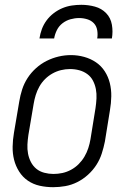

<svg xmlns="http://www.w3.org/2000/svg" viewBox="-20 -770 540 798"><path d="M201 8Q172 8 145 2Q118 -4 96 -19Q74 -34 59.5 -57Q45 -80 38.5 -106Q32 -132 32.5 -160.5Q33 -189 38 -218L60 -348Q64 -373 72 -398Q80 -423 94.5 -445.5Q109 -468 129.5 -486.5Q150 -505 174 -517Q198 -529 223.5 -535Q249 -541 275 -541Q303 -541 330 -533.5Q357 -526 379 -511Q401 -496 415.5 -473.5Q430 -451 436.5 -424.5Q443 -398 442.5 -369.5Q442 -341 437 -312L416 -182Q411 -157 403 -132Q395 -107 380.5 -84.5Q366 -62 345.5 -43.5Q325 -25 301 -13Q277 -1 251.5 3.5Q226 8 201 8ZM202 -47Q221 -47 239.5 -51Q258 -55 275.5 -64.5Q293 -74 307 -88Q321 -102 331 -119Q341 -136 347 -154.5Q353 -173 356 -191L377 -321Q380 -341 381 -361Q382 -381 378.5 -399.5Q375 -418 366.5 -434.5Q358 -451 343 -462Q328 -473 309.5 -478Q291 -483 271 -483Q252 -483 233.5 -478.5Q215 -474 198 -464.5Q181 -455 167 -441Q153 -427 143.5 -410Q134 -393 128.5 -375Q123 -357 120 -339L98 -209Q95 -189 94 -169.5Q93 -150 96.5 -131.5Q100 -113 108.5 -96.5Q117 -80 131 -68.5Q145 -57 164 -52Q183 -47 202 -47ZM144 -610Q147 -630 154 -649Q161 -668 173.5 -685Q186 -702 203 -715Q220 -728 239 -736Q258 -744 278 -747Q298 -750 318 -750Q347 -750 374.5 -742.5Q402 -735 421 -715.5Q440 -696 445 -667.5Q450 -639 445 -610H384Q387 -627 384 -644.5Q381 -662 370 -673.5Q359 -685 342.5 -690Q326 -695 309 -695Q291 -695 273 -690Q255 -685 240 -673.5Q225 -662 216.5 -645Q208 -628 205 -610Z"/></svg>

Font: Iosevka Curly Light Oblique
Style: Regular
Weight: 300
Italic angle: -9°
Monospace: yes
Designer: Belleve Invis
Foundry: Belleve Invis
Version: Version 11.1.0; ttfautohint (v1.8.3)